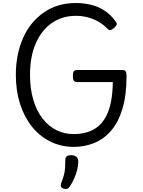

<svg xmlns="http://www.w3.org/2000/svg" viewBox="-20 -955 950 1273"><path d="M468 19Q382 18 311.5 -17.5Q241 -53 190.5 -117Q140 -181 112.5 -267.5Q85 -354 85 -459Q85 -528 97.5 -590Q110 -652 134 -705.5Q158 -759 193 -801Q228 -843 272 -873.5Q316 -904 369 -919.5Q422 -935 483 -935Q530 -935 578 -924.5Q626 -914 669.5 -887Q713 -860 748 -811Q757 -799 753 -790Q749 -781 737 -770Q723 -758 713 -756Q703 -754 693 -764Q666 -792 633 -811Q600 -830 562.5 -840Q525 -850 483 -850Q438 -850 399 -838.5Q360 -827 326 -804Q292 -781 265 -747.5Q238 -714 218.5 -670.5Q199 -627 189 -574Q179 -521 179 -459Q179 -366 201 -292.5Q223 -219 262.5 -168.5Q302 -118 354.5 -92Q407 -66 468 -66Q519 -66 560 -79Q601 -92 631.5 -117.5Q662 -143 683.5 -184Q705 -225 716 -281.5Q727 -338 728 -411H491Q476 -411 469.5 -420Q463 -429 463 -451Q463 -474 469.5 -482.5Q476 -491 491 -491H791Q806 -491 812.5 -482.5Q819 -474 819 -451Q819 -324 792 -234.5Q765 -145 717 -89Q669 -33 605 -7Q541 19 468 19ZM399 295Q387 290 384 281.5Q381 273 386 258Q398 228 404 205Q410 182 411.5 158.5Q413 135 413 105Q413 88 422.5 81Q432 74 451 74Q474 74 486.5 85Q499 96 499 115Q499 140 492 169Q485 198 473 226Q461 254 445 278Q435 294 425 297Q415 300 399 295Z"/></svg>

Font: Playwrite DE Grund
Style: Regular
Weight: 400
Designer: Veronika Burian, José Scaglione
Foundry: TypeTogether
Version: Version 1.002